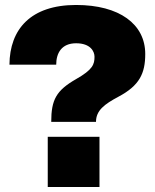

<svg xmlns="http://www.w3.org/2000/svg" viewBox="-20 -752 622 772"><path d="M186 -262H366C366 -308 400 -333 456 -363C541 -408 564 -457 564 -535C564 -655 460 -732 286 -732C104 -732 19 -635 18 -492H206C206 -539 228 -578 286 -578C344 -578 360 -545 360 -524C360 -493 353 -472 286 -434C206 -388 186 -351 186 -262ZM172 0H380V-202H172Z"/></svg>

Font: Aspekta 900
Style: Regular
Weight: 900
Designer: Ivo Dolenc
Version: Version 2.000